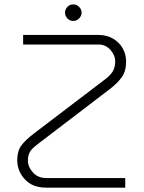

<svg xmlns="http://www.w3.org/2000/svg" viewBox="-20 -860 658 880"><path d="M191 0Q129 0 94 -38Q59 -76 59 -126Q59 -167 77 -192Q95 -217 134 -247L452 -489Q484 -512 496 -531.5Q508 -551 508 -579Q508 -607 486 -631.5Q464 -656 432 -656H86V-700H429Q470 -700 499 -682.5Q528 -665 543 -637.5Q558 -610 558 -578Q558 -534 538 -506Q518 -478 481 -450L168 -211Q145 -194 132 -182Q119 -170 113.5 -156.5Q108 -143 108 -123Q108 -95 131 -69.5Q154 -44 192 -44H554V0ZM316 -764Q300 -764 289 -775.5Q278 -787 278 -802Q278 -817 289 -828.5Q300 -840 316 -840Q331 -840 342.5 -828.5Q354 -817 354 -802Q354 -787 342.5 -775.5Q331 -764 316 -764Z"/></svg>

Font: MuseoModerno ExtraLight
Style: Regular
Weight: 200
Designer: Pablo Cosgaya, Héctor Gatti, Marcela Romero, and the Authors of The MuseoModerno Project.
Foundry: Omnibus-Type Team
Version: Version 1.001